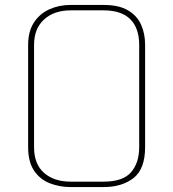

<svg xmlns="http://www.w3.org/2000/svg" viewBox="-20 -758 702 778"><path d="M266 0Q221 0 181.5 -15.5Q142 -31 118 -66.5Q94 -102 94 -162V-576Q94 -630 117 -666Q140 -702 179.5 -720Q219 -738 266 -738H400Q461 -738 498 -716.5Q535 -695 551.5 -658.5Q568 -622 568 -576V-162Q568 -73 521 -36.5Q474 0 400 0ZM266 -22H400Q478 -22 511 -60Q544 -98 544 -162V-576Q544 -644 508 -680Q472 -716 400 -716H266Q199 -716 158.5 -679Q118 -642 118 -576V-162Q118 -93 158.5 -57.5Q199 -22 266 -22Z"/></svg>

Font: Exo Thin Thin
Style: Regular
Weight: 250
Version: Version 2.000